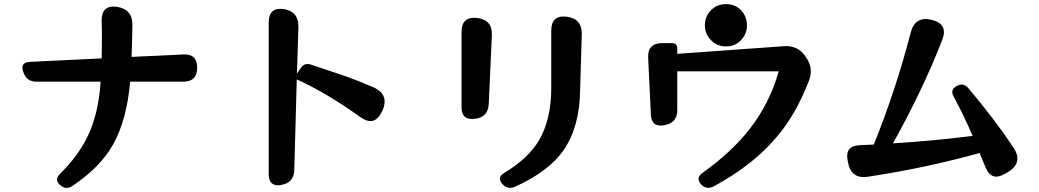

<svg xmlns="http://www.w3.org/2000/svg" viewBox="-20 -846 5040 931"><path d="M271 51Q243 27 269 -1Q359 -89 405 -185Q458 -295 468 -450H157Q108 -450 93 -497Q76 -544 126 -546L473 -563L474 -636Q474 -667 474 -694.5Q474 -722 473 -746Q472 -823 547 -813Q623 -801 622 -725Q621 -693 620.5 -654.5Q620 -616 618 -570L869 -582Q936 -585 936 -518Q936 -450 869 -450H611Q595 -263 527 -143Q466 -35 332 55Q300 77 271 51Z M1283 -738Q1283 -812 1356 -802Q1428 -790 1427 -717L1420 -489L1438 -516Q1456 -543 1487 -533Q1529 -519 1570.5 -505Q1612 -491 1654 -477Q1716 -455 1790 -423Q1871 -387 1833 -307Q1813 -266 1787 -260Q1761 -254 1725 -280Q1648 -335 1572 -380.5Q1496 -426 1419 -461L1407 -22Q1406 39 1344 51Q1283 61 1283 -1Z M2414 44Q2390 14 2424 -7Q2544 -79 2595 -168Q2653 -268 2653 -420V-698Q2653 -774 2728 -765Q2802 -756 2801 -680L2793 -410Q2791 -232 2713 -118Q2641 -14 2476 60Q2439 75 2414 44ZM2218 -691Q2218 -767 2293 -759Q2368 -750 2365 -676L2350 -343Q2347 -277 2283 -270Q2218 -261 2218 -326Z M3379 47Q3353 18 3384 -6Q3530 -110 3617 -223Q3712 -345 3756 -500H3264V-312Q3264 -250 3202 -239Q3139 -227 3136 -291L3123 -565Q3119 -637 3192 -637H3238Q3264 -637 3264 -611V-585L3781 -622Q3849 -627 3886 -572L3889 -567Q3925 -516 3904 -458Q3869 -367 3825.5 -293.5Q3782 -220 3727 -160Q3615 -36 3440 58Q3405 76 3379 47ZM3500 -621Q3457 -621 3428 -651Q3398 -681 3398 -723Q3398 -767 3428 -797Q3457 -826 3500 -826Q3544 -826 3573 -797Q3602 -766 3602 -723Q3602 -682 3573 -651Q3545 -621 3500 -621Z M4730 -104Q4608 -70 4473.5 -41Q4339 -12 4188 11Q4107 23 4092 -58L4090 -69Q4077 -138 4147 -142L4217 -145Q4271 -279 4315.5 -414Q4360 -549 4396 -688Q4417 -769 4497 -750Q4579 -730 4549 -653Q4502 -532 4442.5 -407Q4383 -282 4310 -151Q4508 -163 4696 -187Q4675 -237 4652 -284.5Q4629 -332 4604 -378Q4586 -411 4619 -429Q4651 -447 4675 -419Q4798 -274 4894 -131Q4944 -56 4865 -10L4852 -3Q4788 35 4759 -34Z"/></svg>

Font: MaokenZhuyuanTi
Style: Regular
Weight: 400
Designer: Fontworks Inc & LongZhuTi team: ZERO子、时光羊、荆南、频凡、刘鹏、Little White Dog、帆影Magmeta、奈白不弍、白日月球、ChaoTawei、雨三（排名不分先后）
Version: Version 1.000; 20230222